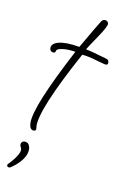

<svg xmlns="http://www.w3.org/2000/svg" viewBox="-172 -672 677 1026"><g transform="rotate(20 166.0 -159.0)"><path d="M77 69Q58 69 51 39Q41 -5 65 -115Q89 -225 146 -403Q108 -403 76.5 -393.5Q45 -384 47 -370Q47 -366 44 -362.5Q41 -359 34 -359Q18 -359 14 -375Q8 -401 45.5 -418Q83 -435 157 -435L199 -549Q204 -560 208.5 -573.5Q213 -587 220 -603Q227 -617 240 -617Q248 -617 253 -612.5Q258 -608 259 -603Q262 -588 233 -523Q197 -442 195 -435Q210 -435 240.5 -432.5Q271 -430 313 -425Q328 -424 331 -410Q335 -394 317 -394Q310 -394 288.5 -396.5Q267 -399 242.5 -401Q218 -403 201 -402L186 -401Q66 -44 87 43L90 51V53Q94 69 77 69ZM62 140Q74 140 81 148.5Q88 157 91 168Q98 199 80 233Q62 267 32 295Q28 299 22 299Q13 299 11 291Q10 287 13 283Q23 269 33 251Q43 233 49 215.5Q55 198 52 187Q50 179 45.5 174.5Q41 170 40 164Q38 154 43.5 147Q49 140 62 140Z"/></g></svg>

Font: Oooh Baby
Style: Normal
Weight: 400
Designer: Robert E. Leuschke
Foundry: Robert E. Leuschke
Version: Version 1.011; ttfautohint (v1.8.3)